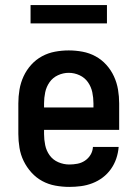

<svg xmlns="http://www.w3.org/2000/svg" viewBox="-20 -726 540 754"><path d="M252 8Q225 8 197.5 3Q170 -2 146 -15Q122 -28 103.5 -48.5Q85 -69 73 -93.5Q61 -118 56.5 -145.5Q52 -173 52 -200V-320Q52 -347 56.5 -374Q61 -401 72.5 -426Q84 -451 102.5 -471.5Q121 -492 145 -505Q169 -518 196 -523Q223 -528 250 -528Q277 -528 304 -523Q331 -518 355 -505Q379 -492 397.5 -471.5Q416 -451 427.5 -426Q439 -401 443.5 -374Q448 -347 448 -320V-216H153V-200Q153 -178 157.5 -156Q162 -134 175 -116Q188 -98 209 -89Q230 -80 252 -80Q268 -80 284 -83Q300 -86 313.5 -95Q327 -104 335.5 -118Q344 -132 345 -149H446Q444 -125 436.5 -103Q429 -81 415.5 -62Q402 -43 383.5 -29Q365 -15 343 -6.5Q321 2 298 5Q275 8 252 8ZM347 -304V-320Q347 -342 342.5 -363.5Q338 -385 325.5 -403Q313 -421 292.5 -430.5Q272 -440 250 -440Q228 -440 207.5 -430.5Q187 -421 174.5 -403Q162 -385 157.5 -363.5Q153 -342 153 -320V-304ZM100 -634V-706H400V-634Z"/></svg>

Font: Iosevka Curly Semibold
Style: Regular
Weight: 600
Monospace: yes
Designer: Belleve Invis
Foundry: Belleve Invis
Version: Version 22.1.2; ttfautohint (v1.8.4)